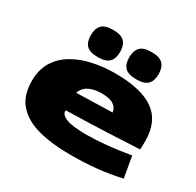

<svg xmlns="http://www.w3.org/2000/svg" viewBox="-167 -970 1196 1170"><g transform="rotate(30 431.0 -385.0)"><path d="M460 10Q332 10 236.5 -15.5Q141 -41 88 -100.5Q35 -160 35 -264Q35 -343 69.5 -399Q104 -455 163.5 -490Q223 -525 298 -541Q373 -557 454 -557Q637 -557 727 -493Q817 -429 817 -292Q817 -280 817 -262.5Q817 -245 815 -231Q734 -227 609 -221Q484 -215 304 -211Q303 -209 303 -205Q304 -177 348 -161Q392 -145 488 -145Q550 -145 627.5 -152.5Q705 -160 792 -175L818 -27Q734 -8 649 1Q564 10 460 10ZM305 -335Q378 -337 446.5 -339Q515 -341 558 -342Q553 -374 526.5 -392Q500 -410 441 -410Q392 -410 355.5 -392.5Q319 -375 305 -335ZM581 -589Q524 -589 500.5 -613Q477 -637 477 -684Q477 -731 500.5 -755.5Q524 -780 581 -780Q637 -780 660.5 -755.5Q684 -731 684 -684Q684 -637 660.5 -613Q637 -589 581 -589ZM310 -589Q253 -589 230 -613Q207 -637 207 -684Q207 -731 230 -755.5Q253 -780 310 -780Q366 -780 389.5 -755.5Q413 -731 413 -684Q413 -637 389.5 -613Q366 -589 310 -589Z"/></g></svg>

Font: Georama ExtraExtended ExtraBold
Style: Regular
Weight: 800
Width: 8
Designer: Jean-Baptiste Levee
Foundry: Production Type
Version: Version 1.000